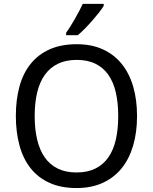

<svg xmlns="http://www.w3.org/2000/svg" viewBox="-20 -951 782 981"><path d="M680.2 -357.9Q680.2 -275.4 660.4 -207.5Q640.6 -139.6 601.6 -91.3Q562.5 -43 504.6 -16.6Q446.8 9.8 371.1 9.8Q291.5 9.8 233.2 -16.6Q174.8 -43 136.5 -91.3Q98.1 -139.6 79.6 -207.8Q61 -275.9 61 -358.9Q61 -441.9 79.6 -509.5Q98.1 -577.1 136.7 -625Q175.3 -672.9 233.9 -699Q292.5 -725.1 372.1 -725.1Q447.8 -725.1 505.1 -699Q562.5 -672.9 601.6 -624.8Q640.6 -576.7 660.4 -509Q680.2 -441.4 680.2 -357.9ZM157.2 -357.9Q157.2 -291 169.9 -237.5Q182.6 -184.1 208.7 -146.7Q234.9 -109.4 275.1 -89.6Q315.4 -69.8 371.1 -69.8Q426.8 -69.8 467 -89.6Q507.3 -109.4 533.4 -146.7Q559.6 -184.1 571.8 -237.5Q584 -291 584 -357.9Q584 -425.3 571.8 -478.5Q559.6 -531.7 533.7 -568.6Q507.8 -605.5 467.8 -625.2Q427.7 -645 372.1 -645Q316.4 -645 275.9 -625.2Q235.4 -605.5 209 -568.6Q182.6 -531.7 169.9 -478.5Q157.2 -425.3 157.2 -357.9ZM317.9 -784.2Q328.6 -798.3 340.1 -816.9Q351.6 -835.4 363 -855.2Q374.5 -875 384.8 -894.8Q395 -914.6 402.8 -931.2H509.8V-920.9Q502 -907.7 486.6 -887.9Q471.2 -868.2 452.4 -846.7Q433.6 -825.2 413.8 -804.9Q394 -784.7 377 -771H317.9Z"/></svg>

Font: Droid Sans
Style: Regular
Weight: 400
Version: Version 1.00 build 113